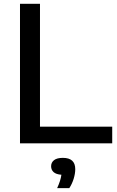

<svg xmlns="http://www.w3.org/2000/svg" viewBox="-20 -760 622 1018"><path d="M86 0V-740H192V-88.5H575V0ZM283 237.5Q293 215.5 298.2 198.8Q303.5 182 305.5 166.5Q277.5 164.5 264.2 152.5Q251 140.5 251 121.5Q251 101.5 266.5 89.2Q282 77 313.5 77Q379 77 379 137Q379 160 370.8 187.2Q362.5 214.5 347.5 237.5Z"/></svg>

Font: Encode Sans Semi Expanded Medium
Style: Regular
Weight: 500
Width: 6
Designer: Multiple Designers
Foundry: Impallari Type
Version: Version 3.000; ttfautohint (v1.8.3) -l 8 -r 50 -G 200 -x 14 